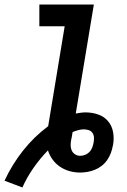

<svg xmlns="http://www.w3.org/2000/svg" viewBox="-43 -755 563 849"><path d="M56 74 -23 44Q10 -27 58.5 -88.5Q107 -150 170 -197L243 -639H131V-735H372L292 -253Q303 -255 314 -256.5Q325 -258 335 -258Q364 -258 390.5 -249Q417 -240 434.5 -219.5Q452 -199 457 -171Q462 -143 457 -115Q457 -114 456.5 -113Q456 -112 456 -111Q453 -94 447 -78Q441 -62 431 -47.5Q421 -33 407 -22Q393 -11 377 -4.5Q361 2 344.5 5Q328 8 311 8Q287 8 264 1.5Q241 -5 222 -18Q203 -31 189.5 -49.5Q176 -68 169 -90Q134 -54 105 -12.5Q76 29 56 74ZM311 -66Q323 -66 334 -70.5Q345 -75 353 -83.5Q361 -92 365 -103Q369 -114 371 -125Q373 -136 372.5 -147Q372 -158 366 -167Q360 -176 349.5 -179.5Q339 -183 328 -183Q315 -183 302.5 -179.5Q290 -176 278 -171Q277 -162 275 -152.5Q273 -143 271 -133Q269 -121 269.5 -109.5Q270 -98 275 -88Q280 -78 290 -72Q300 -66 311 -66Z"/></svg>

Font: Iosevka Slab Oblique
Style: Bold
Weight: 700
Italic angle: -9°
Monospace: yes
Designer: Belleve Invis
Foundry: Belleve Invis
Version: Version 11.1.1; ttfautohint (v1.8.3)